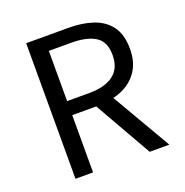

<svg xmlns="http://www.w3.org/2000/svg" viewBox="-120 -764 839 873"><g transform="rotate(-20 300.0 -328.0)"><path d="M99 0V-656H304Q370 -656 422 -638.5Q474 -621 504 -580.5Q534 -540 534 -471Q534 -406 504 -362.5Q474 -319 422 -298Q370 -277 304 -277H184V0ZM184 -345H292Q368 -345 409 -376.5Q450 -408 450 -471Q450 -536 409 -562Q368 -588 292 -588H184ZM287 -300 353 -344 553 0H458Z"/></g></svg>

Font: Source Code Variable
Style: Regular
Weight: 400
Monospace: yes
Designer: Paul D. Hunt, Teo Tuominen
Foundry: Adobe Systems Incorporated
Version: Version 1.010;hotconv 1.0.106;makeotfexe 2.5.65593